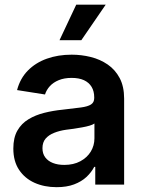

<svg xmlns="http://www.w3.org/2000/svg" viewBox="-20 -777 607 808"><path d="M218.3 10.7Q166.5 10.7 125.2 -7.8Q84 -26.4 60.1 -62.5Q36.1 -98.6 36.1 -151.9Q36.1 -197.8 53.2 -227.5Q70.3 -257.3 99.9 -275.1Q129.4 -293 166.5 -302.2Q203.6 -311.5 243.2 -315.4Q291 -320.8 320.3 -324.7Q349.6 -328.6 363 -337.4Q376.5 -346.2 376.5 -364.3V-367.2Q376.5 -393.1 365.5 -411.4Q354.5 -429.7 333.5 -439.5Q312.5 -449.2 281.2 -449.2Q250.5 -449.2 227.3 -439.7Q204.1 -430.2 189.7 -414.3Q175.3 -398.4 169.4 -379.4L51.8 -397.9Q64.9 -447.3 97.4 -480.2Q129.9 -513.2 177 -530Q224.1 -546.9 281.7 -546.9Q322.8 -546.9 362.1 -537.1Q401.4 -527.3 433.1 -505.6Q464.8 -483.9 483.6 -448.5Q502.4 -413.1 502.4 -361.8V0H380.9V-74.7H376.5Q364.7 -51.8 343.8 -32.2Q322.8 -12.7 291.7 -1Q260.7 10.7 218.3 10.7ZM250.5 -83Q289.6 -83 318.1 -98.4Q346.7 -113.8 362.1 -139.2Q377.4 -164.6 377.4 -194.8V-257.3Q371.1 -252.4 357.2 -248.3Q343.3 -244.1 325.4 -241Q307.6 -237.8 289.8 -235.1Q272 -232.4 258.3 -231Q230.5 -227.1 207.8 -218Q185.1 -209 171.9 -193.6Q158.7 -178.2 158.7 -153.3Q158.7 -130.4 170.4 -114.7Q182.1 -99.1 202.6 -91.1Q223.1 -83 250.5 -83ZM230.5 -607.9 300.8 -757.3H424.8L322.3 -607.9Z"/></svg>

Font: Inter 18pt SemiBold
Style: Regular
Weight: 600
Designer: Rasmus Andersson
Foundry: rsms
Version: Version 4.001;git-66647c0bb